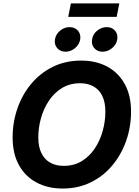

<svg xmlns="http://www.w3.org/2000/svg" viewBox="-20 -1091 809 1121"><path d="M345.7 9.8Q259.3 9.8 193.4 -25.4Q127.4 -60.5 90.6 -127.2Q53.7 -193.8 53.7 -288.1Q53.7 -377 81.8 -458Q109.9 -539.1 162.4 -601.8Q214.8 -664.6 288.6 -700.9Q362.3 -737.3 453.6 -737.3Q540 -737.3 605.5 -702.4Q670.9 -667.5 708 -600.8Q745.1 -534.2 745.1 -439.5Q745.1 -350.1 716.8 -269.3Q688.5 -188.5 636 -125.5Q583.5 -62.5 510 -26.4Q436.5 9.8 345.7 9.8ZM352.1 -122.6Q412.1 -122.6 457.5 -150.4Q502.9 -178.2 533.7 -224.6Q564.5 -271 579.8 -327.1Q595.2 -383.3 595.2 -439.5Q595.2 -493.7 577.4 -530.5Q559.6 -567.4 526.4 -586.2Q493.2 -605 447.8 -605Q387.7 -605 342 -577.1Q296.4 -549.3 265.4 -502.7Q234.4 -456.1 219 -400.1Q203.6 -344.2 203.6 -288.6Q203.6 -234.4 221.7 -197.3Q239.7 -160.2 272.9 -141.4Q306.2 -122.6 352.1 -122.6ZM579.1 -789.1Q548.3 -789.1 530.3 -810.1Q512.2 -831.1 517.6 -860.8Q522 -891.1 547.1 -911.9Q572.3 -932.6 603 -932.6Q633.8 -932.6 651.6 -911.9Q669.4 -891.1 664.6 -860.8Q659.7 -831.1 634.5 -810.1Q609.4 -789.1 579.1 -789.1ZM362.3 -789.1Q332 -789.1 314 -810.1Q295.9 -831.1 300.8 -860.8Q305.7 -891.1 330.8 -911.9Q356 -932.6 386.2 -932.6Q417 -932.6 435.1 -911.9Q453.1 -891.1 448.2 -860.8Q443.4 -831.1 418.2 -810.1Q393.1 -789.1 362.3 -789.1ZM676.8 -1071.3 661.1 -992.7H378.4L394 -1071.3Z"/></svg>

Font: Inter 16pt
Style: Bold Italic
Weight: 700
Italic angle: -9.3988°
Version: Version 4.001;git-66647c0bb